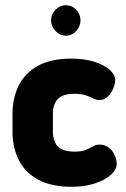

<svg xmlns="http://www.w3.org/2000/svg" viewBox="-20 -707 482 737"><path d="M255 10Q176 10 125.5 -18Q75 -46 51.5 -94Q28 -142 28 -202V-270Q28 -330 51.5 -378Q75 -426 125 -454Q175 -482 253 -482Q302 -482 340 -470.5Q378 -459 400 -440Q422 -421 422 -399Q422 -385 414.5 -367Q407 -349 393.5 -336Q380 -323 362 -323Q350 -323 338.5 -329Q327 -335 310 -341Q293 -347 266 -347Q221 -347 202 -327Q183 -307 183 -270V-202Q183 -165 202 -145Q221 -125 267 -125Q294 -125 310 -132Q326 -139 337.5 -145.5Q349 -152 362 -152Q383 -152 398 -140Q413 -128 420.5 -110.5Q428 -93 428 -78Q428 -56 405 -35.5Q382 -15 343 -2.5Q304 10 255 10ZM233 -570Q210 -570 193 -588Q176 -606 176 -629Q176 -652 193 -669.5Q210 -687 233 -687Q256 -687 272.5 -669.5Q289 -652 289 -629Q289 -606 272.5 -588Q256 -570 233 -570Z"/></svg>

Font: Dosis ExtraLight ExtraBold
Style: Regular
Weight: 800
Version: Version 3.001; ttfautohint (v1.8.2)